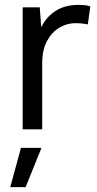

<svg xmlns="http://www.w3.org/2000/svg" viewBox="-20 -530 399 787"><path d="M73 0V-500H143L149 -418Q169 -460 207.5 -485Q246 -510 302 -510Q313 -510 326.5 -509Q340 -508 350 -503L340 -430Q330 -432 318 -433.5Q306 -435 288 -435Q255 -435 224 -417Q193 -399 173 -362.5Q153 -326 153 -270V0ZM150 76 85 237H22L66 76Z"/></svg>

Font: Prodigy Sans
Style: Regular
Weight: 400
Designer: Wei Huang
Foundry: Wei Huang
Version: Version 1.003; ttfautohint (v1.8.3)